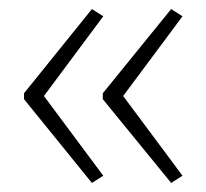

<svg xmlns="http://www.w3.org/2000/svg" viewBox="-20 -488 455 424"><path d="M33 -282V-269L183 -84L208 -100L77 -276L208 -452L183 -468ZM207 -282V-269L358 -84L383 -100L252 -276L383 -452L358 -468Z"/></svg>

Font: Noto Sans Devanagari UI SemiCondensed ExtraLight
Style: Regular
Weight: 200
Width: 4
Designer: Jelle Bosma - Monotype Design Team
Foundry: Monotype Imaging Inc.
Version: Version 2.004